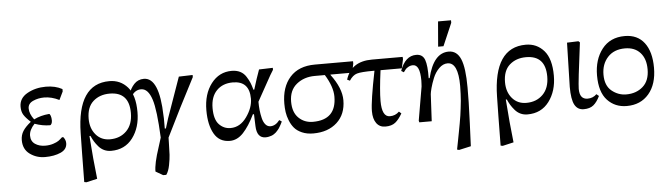

<svg xmlns="http://www.w3.org/2000/svg" viewBox="-53 -918 4685 1357"><g transform="rotate(-5 2289.5 -240.0)"><path d="M182 -258Q230 -282 290 -287Q296 -287 301 -273Q306 -259 306 -239Q306 -226 301 -216.5Q296 -207 290 -207Q237 -207 182 -227Q143 -186 143 -146Q143 -106 172.5 -86Q202 -66 244 -66Q276 -66 301.5 -74.5Q327 -83 339 -91.5Q351 -100 367 -115H376Q393 -95 393 -71Q393 -27 347 -6.5Q301 14 236 14Q176 14 129 -20Q82 -54 82 -119Q82 -155 100 -183.5Q118 -212 157 -243Q122 -275 108 -298Q94 -321 94 -355Q94 -416 152 -448.5Q210 -481 284 -481Q351 -481 400 -454V-437L372 -379Q318 -406 265 -406Q223 -406 186.5 -389.5Q150 -373 150 -338Q150 -300 182 -258Z M589 199 511 217 496 214Q496 136 498.5 11Q501 -114 501 -132Q507 -481 735 -481Q813 -481 863.5 -423.5Q914 -366 914 -246Q914 -137 858.5 -63Q803 11 705 11Q678 11 655.5 0.5Q633 -10 616 -30Q599 -50 589 -66.5Q579 -83 568 -107H561Q573 62 589 199ZM566 -229Q566 -160 604 -115.5Q642 -71 704 -71Q776 -71 821.5 -116.5Q867 -162 867 -244Q867 -393 729 -393Q658 -393 612 -352Q566 -311 566 -229Z M1325 -473V-458Q1215 -248 1117 -47Q1116 -36 1116 -5Q1115 45 1113.5 74Q1112 103 1103.5 147Q1095 191 1078 214H1056L1004 184Q1003 129 1041 15Q1060 -45 1062 -52Q1053 -250 1029 -323Q1003 -404 953 -404Q911 -404 885 -363L868 -373Q882 -417 909.5 -446.5Q937 -476 979 -476Q1088 -476 1095 -203Q1096 -190 1096 -185V-113H1104L1126 -184L1227 -470Z M1744 -332H1750Q1774 -411 1796 -471L1894 -474V-460L1872 -424Q1772 -246 1772 -244Q1772 -213 1775 -184.5Q1778 -156 1785 -127Q1792 -98 1806.5 -81Q1821 -64 1842 -64Q1878 -64 1907 -102L1924 -91Q1924 -90 1920 -81.5Q1916 -73 1914 -70Q1912 -67 1907 -57.5Q1902 -48 1898.5 -43.5Q1895 -39 1888 -30.5Q1881 -22 1875.5 -17Q1870 -12 1861 -6Q1852 0 1843.5 3Q1835 6 1824 8.5Q1813 11 1801 11Q1739 11 1736 -74Q1735 -87 1734.5 -115Q1734 -143 1733 -159H1725Q1686 -78 1643 -32Q1600 14 1547 14Q1472 14 1436 -49Q1400 -112 1400 -215Q1400 -331 1456.5 -404.5Q1513 -478 1602 -478Q1637 -478 1662.5 -465Q1688 -452 1704 -426.5Q1720 -401 1728 -381.5Q1736 -362 1744 -332ZM1560 -76Q1628 -76 1674.5 -141.5Q1721 -207 1721 -270Q1721 -396 1603 -396Q1531 -396 1488 -351.5Q1445 -307 1445 -227Q1445 -147 1478.5 -111.5Q1512 -76 1560 -76Z M2463 -454 2450 -391H2296V-388Q2371 -288 2371 -203Q2371 -103 2307.5 -45Q2244 13 2139 13Q2094 13 2059.5 -2Q2025 -17 2005.5 -40Q1986 -63 1973.5 -94.5Q1961 -126 1957 -154.5Q1953 -183 1953 -214Q1953 -332 2015 -401.5Q2077 -471 2192 -471H2463ZM2256 -391H2185Q2108 -391 2055 -348Q2002 -305 2002 -224Q2002 -148 2043 -108.5Q2084 -69 2144 -69Q2310 -69 2310 -234Q2310 -303 2256 -391Z M2565 -107Q2565 -178 2608 -391H2600Q2514 -391 2483.5 -382Q2453 -373 2429 -336L2410 -345Q2449 -471 2597 -471H2815L2816 -455L2802 -391H2651Q2632 -248 2632 -174Q2632 -61 2689 -61Q2728 -61 2755 -88L2771 -74Q2748 -33 2722 -12Q2696 9 2651 9Q2610 9 2587.5 -22Q2565 -53 2565 -107Z M2889 -12 2930 -251Q2930 -252 2931 -268.5Q2932 -285 2932 -293Q2932 -406 2882 -406Q2864 -406 2849.5 -397.5Q2835 -389 2830 -383Q2825 -377 2814 -362L2796 -373Q2833 -477 2911 -477Q2957 -477 2972 -435.5Q2987 -394 2985 -305H2992Q3034 -480 3142 -480Q3200 -480 3226.5 -418Q3253 -356 3253 -215Q3254 -133 3247 36Q3240 190 3240 200L3155 219L3141 215Q3144 199 3153.5 151Q3163 103 3165.5 88Q3168 73 3175.5 34Q3183 -5 3185 -22.5Q3187 -40 3191.5 -72Q3196 -104 3197.5 -126Q3199 -148 3200.5 -176Q3202 -204 3202 -231Q3202 -398 3127 -398Q3094 -398 3066 -370Q3038 -342 3022.5 -303.5Q3007 -265 2999 -234.5Q2991 -204 2990 -191L2980 0H2892ZM3071 -521 3086 -699H3178V-681L3109 -521Z M3543 199 3465 217 3450 214Q3450 136 3452.5 11Q3455 -114 3455 -132Q3461 -481 3689 -481Q3767 -481 3817.5 -423.5Q3868 -366 3868 -246Q3868 -137 3812.5 -63Q3757 11 3659 11Q3632 11 3609.5 0.5Q3587 -10 3570 -30Q3553 -50 3543 -66.5Q3533 -83 3522 -107H3515Q3527 62 3543 199ZM3520 -229Q3520 -160 3558 -115.5Q3596 -71 3658 -71Q3730 -71 3775.5 -116.5Q3821 -162 3821 -244Q3821 -393 3683 -393Q3612 -393 3566 -352Q3520 -311 3520 -229Z M3973 -157Q3973 -177 3981 -470L4062 -473L4072 -464Q4035 -180 4035 -137Q4035 -63 4092 -63Q4130 -63 4156 -89L4173 -75Q4153 -33 4127.5 -12Q4102 9 4058 9Q4015 9 3994 -29Q3973 -67 3973 -157Z M4391 -481Q4481 -481 4529.5 -417.5Q4578 -354 4578 -240Q4578 -123 4520 -55Q4462 13 4363 13Q4280 13 4226 -44.5Q4172 -102 4172 -220Q4172 -333 4229.5 -407Q4287 -481 4391 -481ZM4532 -233Q4532 -308 4493 -351Q4454 -394 4385 -394Q4307 -394 4262.5 -345.5Q4218 -297 4218 -222Q4218 -144 4264 -106.5Q4310 -69 4367 -69Q4438 -69 4485 -110.5Q4532 -152 4532 -233Z"/></g></svg>

Font: myMathFont
Style: Regular
Weight: 400
Designer: Ross Mills, John Hudson & Paul Hanslow, Tiro Typeworks Ltd; with prior portions MicroPress Inc., and Coen Hoffman. Math 
Foundry: Tiro Typeworks Ltd
Version: Version 2.13 b171